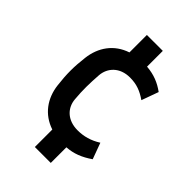

<svg xmlns="http://www.w3.org/2000/svg" viewBox="-222 -696 887 887"><g transform="rotate(45 221.5 -252.0)"><path d="M188 0V114H292V12C337 9 375 -6 417 -35L388 -114C350 -90 313 -80 273 -80C205 -80 167 -122 163 -173C158 -230 159 -272 163 -330C167 -381 205 -424 272 -424C317 -424 348 -411 383 -387L413 -470C377 -496 341 -511 292 -515V-618H188V-504C113 -479 70 -418 61 -341C57 -308 55 -280 55 -252C55 -224 57 -195 61 -162C70 -86 113 -25 188 0Z"/></g></svg>

Font: Finlandica Medium
Style: Regular
Weight: 500
Designer: Niklas Ekholm, Juho Hiilivirta, Jaakko Suomalainen
Foundry: Helsinki Type Studio
Version: Version 2.000;Glyphs 3.2 (3202)